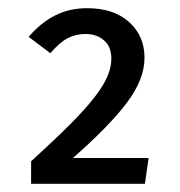

<svg xmlns="http://www.w3.org/2000/svg" viewBox="-20 -727 440 469"><path d="M333 -586Q333 -533 289.5 -475.5Q246 -418 158 -341H343L334 -278H56V-333Q113 -385 150.5 -422.5Q188 -460 210.5 -489Q233 -518 242.5 -540.5Q252 -563 252 -584Q252 -613 234 -628.5Q216 -644 189 -644Q165 -644 145 -633.5Q125 -623 103 -597L50 -637Q80 -672 115 -689.5Q150 -707 193 -707Q258 -707 295.5 -673Q333 -639 333 -586Z"/></svg>

Font: Feura Sans
Style: Regular
Weight: 400
Designer: Carrois Corporate & Edenspiekermann
Foundry: Carrois Corporate GbR & Edenspiekermann AG
Version: Version 1.001